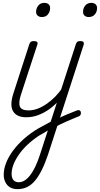

<svg xmlns="http://www.w3.org/2000/svg" viewBox="-20 -802 698 1341"><path d="M163 17Q130 17 107 6.5Q84 -4 71.5 -25Q59 -46 59.5 -76.5Q60 -107 73 -148L185 -494Q189 -506 196 -510.5Q203 -515 216 -515Q233 -515 239 -509Q245 -503 241 -491L126 -140Q108 -84 119 -57.5Q130 -31 179 -31Q189 -31 192.5 -23.5Q196 -16 194.5 -7Q193 2 185.5 9.5Q178 17 163 17ZM272 -683Q255 -683 243.5 -692.5Q232 -702 232 -719Q232 -743 247 -762.5Q262 -782 290 -782Q307 -782 318.5 -773Q330 -764 330 -745Q330 -722 315.5 -702.5Q301 -683 272 -683ZM164 17Q154 17 149 9.5Q144 2 146 -7Q148 -16 156.5 -23.5Q165 -31 180 -31Q212 -31 244.5 -43.5Q277 -56 308 -78Q339 -100 366 -127.5Q393 -155 413 -185Q421 -196 430 -194Q439 -192 443.5 -184Q448 -176 441 -165Q420 -131 390.5 -98.5Q361 -66 325 -40Q289 -14 248 1.5Q207 17 164 17ZM369 35Q389 24 408.5 14.5Q428 5 448 -3Q468 -11 485.5 -18Q503 -25 518 -31Q530 -35 537 -30.5Q544 -26 545 -17Q546 -8 542.5 0Q539 8 529 11Q511 18 490 27Q469 36 447 45.5Q425 55 403 65.5Q381 76 358 89ZM102 519Q73 519 51.5 507Q30 495 18 471.5Q6 448 6 418Q6 378 23 335Q40 292 71.5 249.5Q103 207 147 168Q191 129 246 96Q267 84 289.5 72.5Q312 61 334 48L510 -494Q514 -506 520.5 -510.5Q527 -515 540 -515Q559 -515 563.5 -507.5Q568 -500 564 -488L316 276Q295 339 272 385Q249 431 223.5 461Q198 491 168 505Q138 519 102 519ZM110 471Q131 471 150.5 459.5Q170 448 189 424Q208 400 226 363Q244 326 261 273L314 109Q300 118 286 126.5Q272 135 258 142Q213 171 176.5 204.5Q140 238 114.5 274Q89 310 75 345Q61 380 61 413Q61 431 66.5 444Q72 457 83.5 464Q95 471 110 471ZM600 -683Q582 -683 571 -692.5Q560 -702 560 -719Q560 -745 575.5 -763.5Q591 -782 618 -782Q636 -782 647 -772.5Q658 -763 658 -745Q658 -720 642.5 -701.5Q627 -683 600 -683Z"/></svg>

Font: Playwrite RO ExtraLight
Style: Regular
Weight: 250
Version: Version 1.002